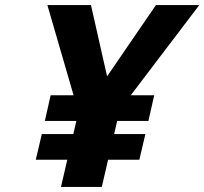

<svg xmlns="http://www.w3.org/2000/svg" viewBox="-20 -734 811 762"><path d="M341 -714 405 -431 599 -714H771L499 -356H592L569 -254H445L433 -202H557L533 -100H409L384 8H222L247 -100H122L146 -202H271L283 -254H158L181 -356H272L168 -714Z"/></svg>

Font: Passageway
Style: BdIt
Weight: 700
Foundry: Ascender Corporation
Version: Version 1.11